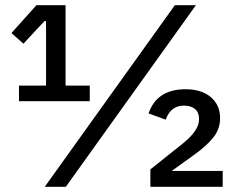

<svg xmlns="http://www.w3.org/2000/svg" viewBox="-20 -718 908 738"><path d="M53 -329V-389H157V-637H151L70 -550L24 -591L120 -698H232V-389H325V-329ZM152 0 652 -698H733L233 0ZM558 0V-67L681 -165Q745 -216 745 -258V-262Q745 -286 729.5 -299Q714 -312 687 -312Q636 -312 617 -258L551 -282Q583 -375 693 -375Q755 -375 790.5 -344.5Q826 -314 826 -264Q826 -222 800 -189.5Q774 -157 725 -122L640 -61H836V0Z"/></svg>

Font: Anuphan Medium
Style: Regular
Weight: 500
Designer: Mike Abbink, Paul van der Laan, Pieter van Rosmalen, Mint Tantisuwanna
Foundry: Bold Monday; Cadson Demak
Version: Version 3.002;hotconv 1.0.109;makeotfexe 2.5.65596